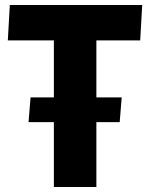

<svg xmlns="http://www.w3.org/2000/svg" viewBox="-20 -748 601 768"><path d="M94.2 -259.5 102.2 -358.3H466.8L458.8 -259.5ZM195.5 -586.5H11.3L19.3 -728H548.8L540.8 -586.5H365.5V0H195.5Z"/></svg>

Font: Murecho Thin
Style: Regular
Weight: 100
Designer: Neil Summerour
Foundry: Positype
Version: Version 1.010